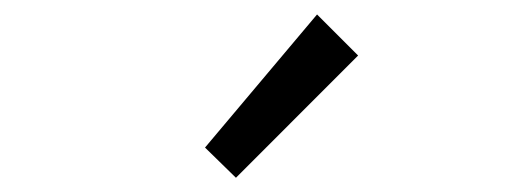

<svg xmlns="http://www.w3.org/2000/svg" viewBox="-20 -879 707 267"><path d="M308.1 -631.8 265.1 -673.8 420.9 -858.9 478 -801.8Z"/></svg>

Font: Shanggu Mono N
Style: Regular
Weight: 350
Designer: GuiWonder
Version: Version 1.021